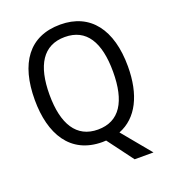

<svg xmlns="http://www.w3.org/2000/svg" viewBox="-158 -843 1011 1130"><g transform="rotate(-20 348.0 -277.5)"><path d="M640 -358C640 -587 538 -725 349 -725C153 -725 57 -587 57 -359C57 -146 146 10 347 10C354 10 363 9 370 9L490 170H608L460 -9C578 -55 640 -180 640 -358ZM149 -358C149 -542 213 -647 349 -647C484 -647 547 -543 547 -358C547 -173 484 -68 348 -68C214 -68 149 -174 149 -358Z"/></g></svg>

Font: Noto Sans Sinhala UI SemiCondensed
Style: Regular
Weight: 400
Width: 4
Designer: Jelle Bosma - Monotype Design Team
Foundry: Monotype Imaging Inc.
Version: Version 2.006